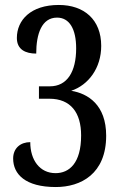

<svg xmlns="http://www.w3.org/2000/svg" viewBox="-20 -744 486 774"><path d="M205 10C306 10 408 -43 408 -197C408 -321 335 -367 267 -378C336 -401 388 -469 388 -559C388 -665 319 -724 217 -724C104 -724 48 -663 48 -591C48 -544 83 -528 126 -528C126 -607 148 -673 210 -673C260 -673 287 -627 287 -549C287 -455 251 -396 181 -396H137V-346H179C265 -346 307 -290 307 -198C307 -86 259 -46 204 -46C140 -46 102 -99 102 -171C63 -171 33 -147 33 -105C33 -42 82 10 205 10Z"/></svg>

Font: Noto Serif Bengali ExtraCondensed Medium
Style: Regular
Weight: 500
Width: 2
Designer: Juan Bruce, Universal Thirst, Indian Type Foundry and the Monotype Design Team.
Foundry: Monotype Imaging Inc.
Version: Version 2.003